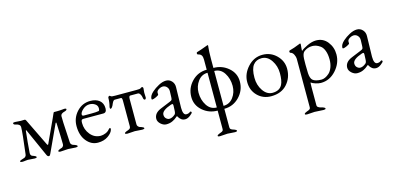

<svg xmlns="http://www.w3.org/2000/svg" viewBox="-81 -1154 3977 1941"><g transform="rotate(-15 1907.5 -183.5)"><path d="M534 -341Q534 -279 540 -189Q546 -99 547 -63Q547 -50 555.5 -41.5Q564 -33 570 -31Q576 -29 591 -24Q614 -16 614 -6Q614 3 594 3Q574 3 552 0.5Q530 -2 513 -2Q496 -2 474 0.5Q452 3 432 3Q412 3 412 -6Q412 -16 435 -24Q449 -28 455 -30.5Q461 -33 468 -41.5Q475 -50 475 -63Q475 -118 468 -282Q467 -303 456 -283Q456 -282 455 -280Q334 -19 325 1Q318 17 308 17Q294 17 286 -1L157 -289Q151 -303 148 -289Q146 -277 136.5 -177Q127 -77 127 -62Q127 -49 132 -41.5Q137 -34 143 -31Q149 -28 162 -24Q185 -16 185 -6Q185 3 165 3Q145 3 127 0.5Q109 -2 92 -2Q75 -2 63.5 0.5Q52 3 32 3Q12 3 12 -6Q12 -9 14 -11.5Q16 -14 20 -15.5Q24 -17 27 -18.5Q30 -20 35.5 -21.5Q41 -23 43 -24Q56 -28 62.5 -30.5Q69 -33 76 -41Q83 -49 84 -62Q112 -283 112 -341Q112 -369 67 -378Q43 -382 43 -397Q43 -405 64 -405Q69 -405 94.5 -403Q120 -401 125 -401Q127 -401 143.5 -401.5Q160 -402 166 -402Q173 -402 179 -390L317 -106Q326 -87 333 -104L443 -342Q468 -400 470 -400H503Q516 -400 534.5 -401Q553 -402 566.5 -403.5Q580 -405 581 -405Q601 -405 601 -396Q601 -384 578 -378Q534 -367 534 -341Z M838 -383Q799 -383 767.5 -354.5Q736 -326 736 -303Q736 -288 755 -288H837Q884 -288 910 -293Q920 -294 920 -321Q920 -349 895 -366Q870 -383 838 -383ZM854 -414Q914 -414 949.5 -385Q985 -356 985 -302Q985 -257 950 -257H742Q728 -257 722.5 -250.5Q717 -244 717 -220Q717 -150 760 -98Q803 -46 868 -46Q891 -46 918.5 -57Q946 -68 964 -91Q971 -98 975 -98Q986 -98 981 -78Q972 -46 929 -16Q886 14 823 14Q753 14 704 -46Q655 -106 655 -203Q655 -289 712.5 -351.5Q770 -414 854 -414Z M1335 -400Q1372 -400 1378 -405Q1389 -414 1397 -414Q1400 -414 1404 -409.5Q1408 -405 1408 -399Q1408 -392 1406 -376.5Q1404 -361 1404 -352Q1404 -334 1406 -306Q1407 -299 1403 -291.5Q1399 -284 1393 -284Q1379 -284 1376 -309Q1374 -328 1363.5 -345Q1353 -362 1340 -362H1260Q1245 -362 1245 -330V-64Q1245 -51 1253 -42.5Q1261 -34 1267.5 -31Q1274 -28 1289 -24Q1312 -16 1312 -6Q1312 3 1289 3Q1269 3 1248.5 0.5Q1228 -2 1211 -2Q1194 -2 1173.5 0.5Q1153 3 1133 3Q1110 3 1110 -6Q1110 -16 1133 -24Q1144 -27 1148.5 -29Q1153 -31 1161 -35.5Q1169 -40 1172 -47.5Q1175 -55 1175 -65V-330Q1175 -362 1163 -362H1099Q1087 -362 1079 -350Q1071 -338 1059 -309Q1056 -302 1048.5 -293Q1041 -284 1034 -284Q1027 -284 1027 -295Q1027 -303 1028 -306Q1040 -349 1040 -396Q1040 -403 1045.5 -408.5Q1051 -414 1055 -414Q1059 -414 1070 -405Q1076 -400 1113 -400Z M1760 -32Q1785 -32 1800 -46Q1804 -50 1810 -46.5Q1816 -43 1816 -37Q1816 -28 1788.5 -7Q1761 14 1736 14Q1711 14 1694.5 1Q1678 -12 1671 -25Q1664 -38 1662 -38Q1658 -38 1644 -25Q1630 -12 1602.5 1Q1575 14 1539 14Q1508 14 1480.5 -11Q1453 -36 1453 -65Q1453 -125 1526 -155L1628 -197Q1647 -205 1651 -211Q1655 -217 1656 -237L1658 -301Q1659 -327 1642 -346Q1625 -365 1599 -365Q1582 -365 1563 -354.5Q1544 -344 1538 -333Q1534 -326 1534 -314Q1534 -312 1534.5 -307Q1535 -302 1535 -300Q1535 -291 1506.5 -278Q1478 -265 1466 -265Q1458 -265 1458 -274Q1458 -308 1498 -343Q1527 -369 1569 -391.5Q1611 -414 1647 -414Q1682 -414 1706 -388Q1730 -362 1729 -325L1724 -109Q1724 -32 1760 -32ZM1533 -87Q1533 -61 1549 -46.5Q1565 -32 1582 -32Q1611 -32 1642 -59Q1653 -68 1654 -99L1656 -148Q1657 -169 1647 -169Q1640 -169 1633 -166Q1533 -132 1533 -87Z M2074 -382Q2012 -382 1973 -330Q1934 -278 1934 -210Q1934 -135 1971.5 -77Q2009 -19 2074 -19ZM2144 -17Q2207 -17 2246 -68.5Q2285 -120 2285 -189Q2285 -265 2247.5 -323.5Q2210 -382 2144 -382ZM2144 205Q2144 215 2147 221.5Q2150 228 2159 232.5Q2168 237 2171 238Q2174 239 2187 243Q2210 251 2210 261Q2210 270 2190 270H2187Q2167 270 2146.5 267.5Q2126 265 2109 265Q2092 265 2071.5 267.5Q2051 270 2031 270H2028Q2008 270 2008 261Q2008 251 2031 243Q2064 233 2071 221Q2074 214 2074 205V14Q1984 14 1918 -43.5Q1852 -101 1852 -187Q1852 -280 1916.5 -347Q1981 -414 2074 -414V-521Q2074 -550 2063.5 -565.5Q2053 -581 2028 -586Q2020 -588 2020 -599Q2020 -609 2027 -611Q2052 -617 2143 -651L2144 -652H2145Q2151 -652 2151 -645Q2151 -642 2149 -626.5Q2147 -611 2145.5 -580Q2144 -549 2144 -509V-414Q2234 -414 2300.5 -356.5Q2367 -299 2367 -213Q2367 -120 2302 -53Q2237 14 2144 14Z M2656 -414Q2742 -414 2802 -354.5Q2862 -295 2862 -213Q2862 -119 2802.5 -52.5Q2743 14 2636 14Q2551 14 2494 -43Q2437 -100 2437 -187Q2437 -273 2501.5 -343.5Q2566 -414 2656 -414ZM2639 -383Q2582 -383 2551 -343Q2519 -303 2519 -210Q2519 -133 2559 -74.5Q2599 -16 2657 -16Q2732 -16 2760 -71Q2780 -110 2780 -189Q2780 -264 2740 -323.5Q2700 -383 2639 -383Z M3171 -17Q3188 -17 3208.5 -26Q3229 -35 3250.5 -54Q3272 -73 3286.5 -109.5Q3301 -146 3301 -193Q3301 -247 3286.5 -285Q3272 -323 3248.5 -339.5Q3225 -356 3205 -362.5Q3185 -369 3165 -369Q3117 -369 3079 -340Q3056 -323 3053 -269Q3053 -261 3052.5 -239.5Q3052 -218 3052 -205Q3052 -157 3054 -115Q3057 -62 3078 -42Q3105 -17 3171 -17ZM2982 220V-287Q2982 -304 2970 -329.5Q2958 -355 2936 -360Q2928 -362 2928 -373Q2928 -383 2935 -385Q2977 -395 3051 -425L3052 -426H3053Q3059 -426 3059 -417Q3059 -412 3056.5 -389Q3054 -366 3054 -357Q3054 -349 3055 -348Q3074 -367 3124.5 -390.5Q3175 -414 3217 -414Q3291 -414 3336 -357Q3381 -300 3381 -225Q3381 -133 3314.5 -59.5Q3248 14 3156 14Q3134 14 3102 4.5Q3070 -5 3056 -18Q3052 -18 3052 33V220Q3052 228 3055.5 233.5Q3059 239 3067 243.5Q3075 248 3080.5 250Q3086 252 3097 254.5Q3108 257 3110 258Q3133 266 3133 276Q3133 285 3111 285Q3091 285 3062.5 282.5Q3034 280 3017 280Q3000 280 2978.5 282.5Q2957 285 2937 285Q2916 285 2916 276Q2916 266 2939 258Q2972 248 2979 236Q2982 229 2982 220Z M3758 -32Q3783 -32 3798 -46Q3802 -50 3808 -46.5Q3814 -43 3814 -37Q3814 -28 3786.5 -7Q3759 14 3734 14Q3709 14 3692.5 1Q3676 -12 3669 -25Q3662 -38 3660 -38Q3656 -38 3642 -25Q3628 -12 3600.5 1Q3573 14 3537 14Q3506 14 3478.5 -11Q3451 -36 3451 -65Q3451 -125 3524 -155L3626 -197Q3645 -205 3649 -211Q3653 -217 3654 -237L3656 -301Q3657 -327 3640 -346Q3623 -365 3597 -365Q3580 -365 3561 -354.5Q3542 -344 3536 -333Q3532 -326 3532 -314Q3532 -312 3532.5 -307Q3533 -302 3533 -300Q3533 -291 3504.5 -278Q3476 -265 3464 -265Q3456 -265 3456 -274Q3456 -308 3496 -343Q3525 -369 3567 -391.5Q3609 -414 3645 -414Q3680 -414 3704 -388Q3728 -362 3727 -325L3722 -109Q3722 -32 3758 -32ZM3531 -87Q3531 -61 3547 -46.5Q3563 -32 3580 -32Q3609 -32 3640 -59Q3651 -68 3652 -99L3654 -148Q3655 -169 3645 -169Q3638 -169 3631 -166Q3531 -132 3531 -87Z"/></g></svg>

Font: EB Garamond SC 12
Style: Regular
Weight: 400
Version: Version 0.016 ; ttfautohint (v0.97) -l 8 -r 50 -G 200 -x 0 -